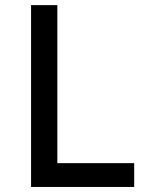

<svg xmlns="http://www.w3.org/2000/svg" viewBox="-20 -740 602 760"><path d="M103 0V-719.7H207V-94.2H511.2V0Z"/></svg>

Font: Reddit Mono Medium
Style: Regular
Weight: 500
Monospace: yes
Designer: Stephen Hutchings
Foundry: Reddit
Version: Version 1.014